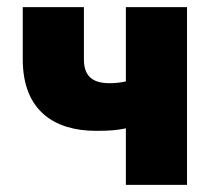

<svg xmlns="http://www.w3.org/2000/svg" viewBox="-20 -520 604 540"><path d="M334 0H506V-500H334V-291C320 -288 306 -286 288 -286C236 -286 216 -310 216 -353V-500H44V-353C44 -208 134 -152 250 -152C290 -152 310 -154 334 -159Z"/></svg>

Font: Giro Sans Black
Style: Regular
Weight: 900
Designer: Paul D. Hunt
Foundry: Adobe Systems Incorporated
Version: Version 1.000;PS 1.0;hotconv 1.0.88;makeotf.lib2.5.647800